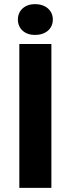

<svg xmlns="http://www.w3.org/2000/svg" viewBox="-20 -914 343 934"><path d="M150 -744C202 -744 237 -774 237 -819C237 -863 202 -894 150 -894C101 -894 67 -863 67 -819C67 -774 101 -744 150 -744ZM74 0H230V-700H74Z"/></svg>

Font: Fixel Text Bold
Style: Bold
Weight: 700
Width: 4
Designer: AlfaBravo + MacPaw
Foundry: Kyrylo Tkachov, Marchela Mozhyna, Serhii Makarenko, Maria Weinstein, Zakhar Kryvoshyya
Version: Version 1.211